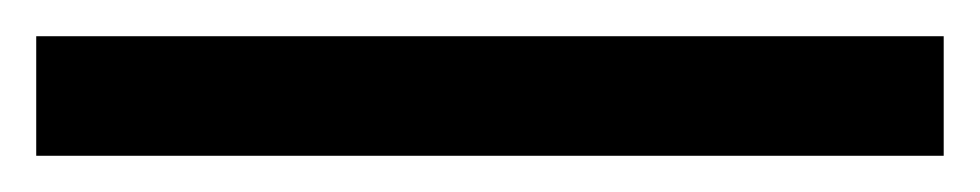

<svg xmlns="http://www.w3.org/2000/svg" viewBox="-21 29 541 106"><path d="M-1 115V49H500V115Z"/></svg>

Font: REM
Style: Regular
Weight: 400
Designer: Octavio Pardo
Foundry: Ashler Design
Version: Version 1.005;gftools[0.9.28]